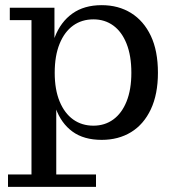

<svg xmlns="http://www.w3.org/2000/svg" viewBox="-20 -533 677 744"><path d="M374 9Q305 9 261 -23Q217 -55 196 -113.5Q175 -172 175 -251L170 -252Q170 -331 192.5 -389.5Q215 -448 260.5 -480.5Q306 -513 374 -513Q439 -513 488 -482.5Q537 -452 564.5 -394Q592 -336 592 -251Q592 -168 564.5 -109.5Q537 -51 488 -21Q439 9 374 9ZM342 -46Q386 -46 419 -70Q452 -94 470.5 -140Q489 -186 489 -251Q489 -317 470.5 -363.5Q452 -410 419 -434Q386 -458 342 -458Q297 -458 263.5 -434Q230 -410 211 -363.5Q192 -317 192 -251Q192 -186 211 -140Q230 -94 263.5 -70Q297 -46 342 -46ZM11 191V143H102V-455H18V-503H191V-329L182 -254L198 -158V143H352V191Z"/></svg>

Font: Montagu Slab
Style: Regular
Weight: 400
Version: Version 1.000